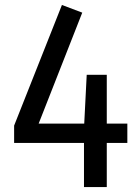

<svg xmlns="http://www.w3.org/2000/svg" viewBox="-20 -755 563 775"><path d="M494 -256H411V-453H330L320 -256H136L312 -704L230 -735L37 -248V-178H319V0H411V-178H494Z"/></svg>

Font: Glow Sans SC Condensed Medium
Style: Regular
Weight: 600
Width: 3
Designer: Ryoko NISHIZUKA (kana, bopomofo & ideographs); Paul D. Hunt (Latin, Greek & Cyrillic); Sandoll Communications, Soo-young
Version: Version 0.93